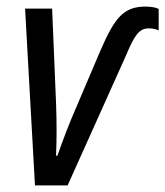

<svg xmlns="http://www.w3.org/2000/svg" viewBox="-20 -562 501 582"><path d="M86 0H185L362 -394C388 -456 402 -476 431 -476C442 -476 452 -474 461 -470V-535C451 -540 436 -542 421 -542C355 -542 328 -509 285 -410L207 -227C192 -193 171 -139 154 -90H150C152 -145 152 -188 150 -247L138 -536H56Z"/></svg>

Font: Noto Sans Display SemiCondensed
Style: Italic
Weight: 400
Width: 4
Italic angle: -12°
Designer: Monotype Design Team
Foundry: Monotype Imaging Inc.
Version: Version 1.900